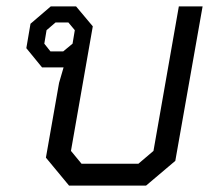

<svg xmlns="http://www.w3.org/2000/svg" viewBox="-20 -578 677 598"><path d="M123 -87 164 -320 178 -368H111L62 -428L75 -504L138 -558H217L269 -496L201 -108L234 -68H411L458 -108L537 -558H611L526 -77L435 0H195ZM177 -418 206 -442 213 -484 193 -508H153L125 -484L118 -442L137 -418Z"/></svg>

Font: Chakra Petch
Style: Italic
Weight: 400
Italic angle: -10°
Designer: Katatrad Aksorn Co.,Ltd.
Foundry: Cadson Demak Co.,Ltd.
Version: Version 1.000; ttfautohint (v1.6)